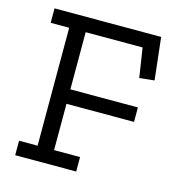

<svg xmlns="http://www.w3.org/2000/svg" viewBox="-99 -736 756 821"><g transform="rotate(15 279.0 -325.0)"><path d="M469 -456 449 -586H197V-333H496V-269H197V-64H312V0H42V-64H124V-586H42V-650H514L535 -463Z"/></g></svg>

Font: Zilla Slab Regular
Style: Regular
Weight: 400
Designer: Typotheque.com
Foundry: Typotheque type foundry
Version: Version 1.0; 2017